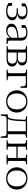

<svg xmlns="http://www.w3.org/2000/svg" viewBox="2040 -2606 711 4831"><g transform="rotate(90 2395.5 -190.5)"><path d="M260 -21Q339 -21 377.5 -56Q416 -91 416 -146Q416 -181 400 -205.5Q384 -230 351 -242Q318 -254 266 -254H188V-285H264Q310 -285 338.5 -298.5Q367 -312 380.5 -335.5Q394 -359 394 -389Q394 -439 363 -467Q332 -495 264 -495Q225 -495 192.5 -486Q160 -477 137 -462.5Q114 -448 102 -430Q99 -437 101.5 -445Q104 -453 109.5 -460Q115 -467 122.5 -471Q130 -475 137 -476V-380H65V-466Q81 -479 109 -493Q137 -507 176.5 -516.5Q216 -526 264 -526Q331 -526 376.5 -510Q422 -494 445 -464Q468 -434 468 -391Q468 -352 445 -325Q422 -298 378.5 -283.5Q335 -269 275 -268L310 -283V-258L288 -274Q332 -274 369 -266Q406 -258 433.5 -242Q461 -226 476 -202.5Q491 -179 491 -147Q491 -95 462.5 -60Q434 -25 382 -7.5Q330 10 260 10Q209 10 168.5 0.5Q128 -9 99 -23Q70 -37 54 -50V-136H127V-40Q119 -41 111.5 -45Q104 -49 98.5 -56Q93 -63 90.5 -71Q88 -79 91 -86Q103 -68 126.5 -53Q150 -38 184 -29.5Q218 -21 260 -21Z M949 -306V-277Q886 -272 837.5 -264Q789 -256 754 -244Q719 -232 696 -215.5Q673 -199 662 -177Q651 -155 651 -125Q651 -93 664.5 -70Q678 -47 702.5 -35Q727 -23 761 -23Q805 -23 839.5 -40Q874 -57 899 -86Q924 -115 941 -149L948 -119Q930 -81 901 -52Q872 -23 832.5 -6.5Q793 10 743 10Q696 10 658.5 -5Q621 -20 598.5 -50Q576 -80 576 -122Q576 -165 599.5 -196Q623 -227 670 -248.5Q717 -270 787 -283.5Q857 -297 949 -306ZM933 0V-105H929V-366Q929 -415 914 -443.5Q899 -472 869.5 -484Q840 -496 797 -496Q737 -496 699 -477.5Q661 -459 638 -430Q639 -442 642.5 -451.5Q646 -461 652 -468Q658 -475 666 -478.5Q674 -482 682 -482V-380H610V-469Q626 -481 653 -494Q680 -507 718 -516.5Q756 -526 804 -526Q845 -526 881 -517.5Q917 -509 944 -491Q971 -473 986.5 -443Q1002 -413 1002 -370V-66Q1002 -51 1012 -42.5Q1022 -34 1040 -30.5Q1058 -27 1081 -27H1089V0Z M1139 -516H1449Q1536 -516 1582 -483Q1628 -450 1628 -390Q1628 -352 1607 -325Q1586 -298 1546.5 -283.5Q1507 -269 1451 -268L1481 -283L1483 -259L1463 -274Q1519 -274 1562.5 -259Q1606 -244 1630.5 -216Q1655 -188 1655 -146Q1655 -74 1604.5 -37Q1554 0 1465 0H1139V-27H1147Q1182 -27 1204.5 -34.5Q1227 -42 1227 -64V-452Q1227 -475 1204.5 -482Q1182 -489 1147 -489H1139ZM1302 -31H1454Q1520 -31 1550 -62.5Q1580 -94 1580 -145Q1580 -198 1547 -226.5Q1514 -255 1444 -255H1284V-285H1437Q1479 -285 1505 -298Q1531 -311 1542.5 -334.5Q1554 -358 1554 -388Q1554 -433 1527 -459Q1500 -485 1440 -485H1302Z M1821 -64V-452Q1821 -475 1798.5 -482Q1776 -489 1741 -489H1733V-516H1896V-64Q1896 -49 1907 -41Q1918 -33 1935.5 -30Q1953 -27 1972 -27H2000V0H1733V-27H1741Q1776 -27 1798.5 -34.5Q1821 -42 1821 -64ZM1874 -485V-516H2189V-349H2159L2145 -438Q2142 -458 2132.5 -468.5Q2123 -479 2103.5 -482Q2084 -485 2049 -485Z M2812 -257Q2812 -180 2776 -119.5Q2740 -59 2677 -24.5Q2614 10 2532 10Q2451 10 2387 -24.5Q2323 -59 2287.5 -119.5Q2252 -180 2252 -257Q2252 -315 2272.5 -364Q2293 -413 2330.5 -449.5Q2368 -486 2419 -506Q2470 -526 2532 -526Q2593 -526 2644.5 -506Q2696 -486 2733.5 -449.5Q2771 -413 2791.5 -364Q2812 -315 2812 -257ZM2331 -257Q2331 -187 2354.5 -133.5Q2378 -80 2423 -50.5Q2468 -21 2532 -21Q2597 -21 2641.5 -50.5Q2686 -80 2709.5 -133.5Q2733 -187 2733 -257Q2733 -328 2709.5 -382Q2686 -436 2641.5 -465.5Q2597 -495 2532 -495Q2468 -495 2423 -465Q2378 -435 2354.5 -381.5Q2331 -328 2331 -257Z M3282 0V-516H3444V-489H3436Q3413 -489 3395 -486Q3377 -483 3366.5 -475.5Q3356 -468 3356 -452V0ZM3011 -485V-516H3322V-485ZM3404 48Q3402 28 3392.5 17.5Q3383 7 3362.5 3.5Q3342 0 3307 0H2999Q2964 0 2944 3.5Q2924 7 2915 17.5Q2906 28 2902 48L2889 145H2859V-31H3447V145H3417ZM2986 -276 2995 -453Q2996 -475 2973.5 -482Q2951 -489 2917 -489H2907V-516H3033L3022 -272Q3019 -204 3011 -156Q3003 -108 2991 -75Q2979 -42 2965 -19H2922Q2939 -43 2952 -76.5Q2965 -110 2974 -158Q2983 -206 2986 -276Z M3595 -64V-452Q3595 -475 3572 -482Q3549 -489 3515 -489H3507V-516H3749V-489H3741Q3725 -489 3708.5 -487.5Q3692 -486 3681 -483.5Q3670 -481 3670 -477V-39Q3670 -36 3681 -33Q3692 -30 3708.5 -28.5Q3725 -27 3741 -27H3749V0H3507V-27H3515Q3549 -27 3572 -34.5Q3595 -42 3595 -64ZM3954 -39V-477Q3954 -482 3942.5 -484Q3931 -486 3914 -487.5Q3897 -489 3883 -489H3874V-516H4116V-489H4108Q4074 -489 4051.5 -482Q4029 -475 4029 -452V-64Q4029 -42 4051.5 -34.5Q4074 -27 4108 -27H4116V0H3874V-27H3883Q3897 -27 3914 -28.5Q3931 -30 3942.5 -33Q3954 -36 3954 -39ZM3637 -248V-279H3988V-248Z M4750 -257Q4750 -180 4714 -119.5Q4678 -59 4615 -24.5Q4552 10 4470 10Q4389 10 4325 -24.5Q4261 -59 4225.5 -119.5Q4190 -180 4190 -257Q4190 -315 4210.5 -364Q4231 -413 4268.5 -449.5Q4306 -486 4357 -506Q4408 -526 4470 -526Q4531 -526 4582.5 -506Q4634 -486 4671.5 -449.5Q4709 -413 4729.5 -364Q4750 -315 4750 -257ZM4269 -257Q4269 -187 4292.5 -133.5Q4316 -80 4361 -50.5Q4406 -21 4470 -21Q4535 -21 4579.5 -50.5Q4624 -80 4647.5 -133.5Q4671 -187 4671 -257Q4671 -328 4647.5 -382Q4624 -436 4579.5 -465.5Q4535 -495 4470 -495Q4406 -495 4361 -465Q4316 -435 4292.5 -381.5Q4269 -328 4269 -257Z"/></g></svg>

Font: Roboto Serif 120pt Expanded Light
Style: Regular
Weight: 300
Width: 7
Designer: Greg Gazdowicz
Foundry: Commercial Type
Version: Version 1.008